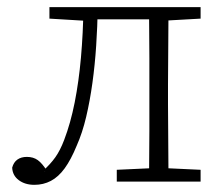

<svg xmlns="http://www.w3.org/2000/svg" viewBox="-20 -507 623 536"><path d="M76 9Q50 9 32.5 -4Q15 -17 14 -39Q18 -54 28.5 -61.5Q39 -69 55 -69Q73 -69 85.5 -60Q98 -51 111 -30L102 -29H107L100 -30Q121 -49 134.5 -68Q148 -87 159 -116Q177 -163 188.5 -221Q200 -279 206 -346.5Q212 -414 213 -487H253Q252 -433 248.5 -379.5Q245 -326 238 -275.5Q231 -225 220.5 -180.5Q210 -136 194 -100Q178 -61 160.5 -37Q143 -13 122 -2Q101 9 76 9ZM118 -455V-487H230V-449H218ZM227 -453V-487H418V-453ZM306 0V-33L415 -38H433L540 -33V0ZM396 0Q396 -30 396.5 -67Q397 -104 397 -143Q397 -182 397 -216V-271Q397 -306 397 -344.5Q397 -383 396.5 -420.5Q396 -458 396 -487H451Q450 -458 450 -420.5Q450 -383 449.5 -344.5Q449 -306 449 -271V-216Q449 -182 449.5 -143Q450 -104 450 -67Q450 -30 451 0ZM421 -449V-487H540V-455L433 -449Z"/></svg>

Font: Source Serif 4 Light
Style: Regular
Weight: 300
Designer: Frank Grießhammer
Foundry: Adobe Systems Incorporated
Version: Version 4.004;hotconv 1.0.116;makeotfexe 2.5.65601